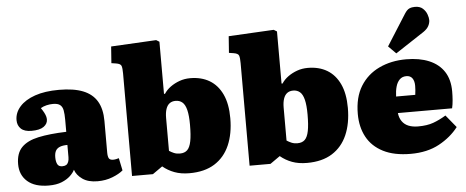

<svg xmlns="http://www.w3.org/2000/svg" viewBox="-53 -962 2691 1108"><g transform="rotate(-5 1292.0 -407.5)"><path d="M188 14Q108 14 65 -23.5Q22 -61 22 -124Q22 -187 55 -221Q88 -255 153 -269Q218 -283 315 -286V-356Q315 -389 311 -410.5Q307 -432 293.5 -442.5Q280 -453 253 -453Q234 -453 215 -448.5Q196 -444 181 -435Q192 -419 198.5 -406.5Q205 -394 207.5 -384.5Q210 -375 210 -367Q210 -342 187 -325.5Q164 -309 116 -309Q75 -309 55 -328Q35 -347 35 -378Q35 -421 66 -456Q97 -491 154.5 -511Q212 -531 294 -531Q379 -531 433 -509.5Q487 -488 513.5 -443.5Q540 -399 540 -329V-147Q540 -124 546 -113Q552 -102 571 -102Q580 -102 588.5 -104Q597 -106 604 -108L619 -36Q597 -17 557.5 -1.5Q518 14 471 14Q416 14 383 -9.5Q350 -33 340 -64Q332 -47 313 -29Q294 -11 263.5 1.5Q233 14 188 14ZM275 -90Q289 -90 297.5 -95Q306 -100 310.5 -111.5Q315 -123 315 -139V-210Q289 -210 272 -203.5Q255 -197 247 -183Q239 -169 239 -145Q239 -121 246.5 -105.5Q254 -90 275 -90Z M792 1H671V-593Q671 -623 666.5 -636.5Q662 -650 635 -654L609 -658L616 -754L878 -768L896 -757V-455H902Q916 -477 939.5 -494Q963 -511 992 -521.5Q1021 -532 1054 -532Q1119 -532 1166 -504Q1213 -476 1239 -420.5Q1265 -365 1265 -282Q1265 -192 1236 -125.5Q1207 -59 1149 -22.5Q1091 14 1003 14Q954 14 916.5 0Q879 -14 849 -39ZM958 -104Q985 -104 1000.5 -119Q1016 -134 1023 -169Q1030 -204 1030 -264Q1030 -318 1022 -350Q1014 -382 998 -395.5Q982 -409 959 -409Q938 -409 924 -398.5Q910 -388 903 -367Q896 -346 896 -316V-125Q908 -117 923 -110.5Q938 -104 958 -104Z M1473 1H1352V-593Q1352 -623 1347.5 -636.5Q1343 -650 1316 -654L1290 -658L1297 -754L1559 -768L1577 -757V-455H1583Q1597 -477 1620.5 -494Q1644 -511 1673 -521.5Q1702 -532 1735 -532Q1800 -532 1847 -504Q1894 -476 1920 -420.5Q1946 -365 1946 -282Q1946 -192 1917 -125.5Q1888 -59 1830 -22.5Q1772 14 1684 14Q1635 14 1597.5 0Q1560 -14 1530 -39ZM1639 -104Q1666 -104 1681.5 -119Q1697 -134 1704 -169Q1711 -204 1711 -264Q1711 -318 1703 -350Q1695 -382 1679 -395.5Q1663 -409 1640 -409Q1619 -409 1605 -398.5Q1591 -388 1584 -367Q1577 -346 1577 -316V-125Q1589 -117 1604 -110.5Q1619 -104 1639 -104Z M2285 14Q2189 14 2125.5 -18.5Q2062 -51 2031 -108.5Q2000 -166 2000 -242Q2000 -338 2039.5 -402Q2079 -466 2148.5 -499Q2218 -532 2305 -532Q2382 -532 2438 -508.5Q2494 -485 2524 -439Q2554 -393 2554 -324Q2554 -299 2552 -273.5Q2550 -248 2545 -227H2231Q2234 -199 2248 -179Q2262 -159 2285.5 -149.5Q2309 -140 2341 -140Q2393 -140 2429 -153Q2465 -166 2503 -189L2562 -117Q2519 -61 2450 -23.5Q2381 14 2285 14ZM2229 -323H2340Q2342 -338 2343 -350.5Q2344 -363 2344 -375Q2344 -403 2332.5 -419Q2321 -435 2298 -435Q2274 -435 2259 -420Q2244 -405 2237 -380Q2230 -355 2229 -323ZM2252 -571 2208 -615 2322 -795Q2336 -817 2350 -823Q2364 -829 2382 -829Q2411 -829 2427.5 -814Q2444 -799 2451 -779.5Q2458 -760 2458 -746Q2458 -729 2449 -712Q2440 -695 2418 -680Z"/></g></svg>

Font: Literata 18pt Black
Style: Regular
Weight: 900
Designer: Latin by Veronika Burian and Jose Scaglione. Greek by Irene Vlachou. Cyrillic by Vera Evstafieva.
Foundry: TypeTogether
Version: Version 3.103;gftools[0.9.29]